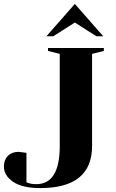

<svg xmlns="http://www.w3.org/2000/svg" viewBox="-20 -945 590 980"><path d="M165 -5Q285 -5 285 -200V-670L225 -685V-700H510V-685L450 -670V-200Q450 15 185 15Q94 15 47 -17Q0 -49 0 -95Q0 -129 20.5 -149.5Q41 -170 75 -170L115 -165V-15Q135 -5 165 -5ZM217 -760 362 -925 507 -760H472L362 -830L252 -760Z"/></svg>

Font: Yeseva One
Style: Regular
Weight: 400
Designer: Jovanny Lemonad
Foundry: Jovanny Lemonad
Version: Version 2.000